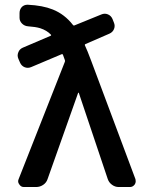

<svg xmlns="http://www.w3.org/2000/svg" viewBox="-20 -792 616 791"><path d="M175.8 -53.7Q170.9 -39.1 157.7 -30.3Q144.5 -21.5 128.9 -21.5H78.1Q66.4 -21.5 59.6 -32.2Q54.7 -38.1 54.7 -44.9Q54.7 -48.8 56.6 -53.7L247.1 -537.1Q249 -541 247.1 -544.9Q242.2 -559.6 239.3 -566.4Q237.3 -570.3 233.4 -568.4L108.4 -515.6Q94.7 -509.8 81.5 -515.1Q68.4 -520.5 62.5 -534.2L55.7 -549.8Q52.7 -556.6 52.7 -563.5Q52.7 -570.3 55.7 -577.1Q60.5 -589.8 74.2 -595.7L188.5 -644.5Q192.4 -646.5 189.5 -649.4Q172.9 -667 145.5 -675.8Q126 -681.6 95.7 -683.6Q81.1 -684.6 70.8 -694.8Q60.5 -705.1 60.5 -718.8V-738.3Q60.5 -752.9 70.3 -763.7Q80.1 -772.5 92.8 -772.5Q93.8 -772.5 94.7 -772.5Q156.2 -769.5 197.3 -752.9Q246.1 -733.4 280.3 -689.5Q283.2 -685.5 287.1 -687.5L397.5 -732.4Q411.1 -738.3 424.3 -732.9Q437.5 -727.5 443.4 -713.9L449.2 -699.2Q455.1 -685.5 449.7 -672.4Q444.3 -659.2 430.7 -653.3L332 -610.4Q328.1 -608.4 330.1 -604.5Q339.8 -584 355.5 -542L538.1 -53.7Q539.1 -49.8 539.1 -44.9Q539.1 -38.1 535.2 -32.2Q527.3 -21.5 515.6 -21.5H468.8Q454.1 -21.5 441.4 -30.8Q428.7 -40 423.8 -54.7L304.7 -409.2Q304.7 -410.2 303.7 -410.2Q302.7 -410.2 301.8 -409.2Z"/></svg>

Font: Gen Jyuu GothicL Medium
Style: Regular
Weight: 500
Designer: [Source Han Sans]
Ryoko NISHIZUKA  (kana & ideographs); Paul D. Hunt (Latin, Greek & Cyrillic); Wenlong ZHANG  (bopomofo
Version: Version 1.002.20150607